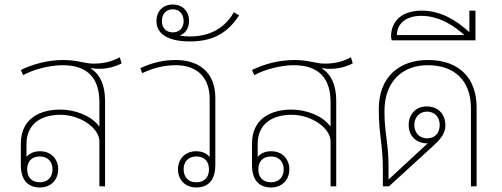

<svg xmlns="http://www.w3.org/2000/svg" viewBox="-20 -823 2215 848"><path d="M156 5C208 5 237 -32 237 -75C237 -118 208 -155 157 -155C129 -155 110 -145 97 -130V-186C97 -277 162 -316 247 -316C338 -316 419 -255 419 -199V0H444V-377C444 -446 424 -492 381 -521L382 -522C395 -520 408 -519 416 -519C454 -519 488 -528 517 -543L509 -570C468 -548 432 -542 391 -542C357 -542 319 -558 261 -558C190 -558 126 -540 72 -514L82 -491C127 -516 198 -535 257 -535C369 -535 419 -475 419 -372V-265H418C383 -312 312 -339 246 -339C156 -339 72 -299 72 -189V-94C72 -33 99 5 156 5ZM156 -18C119 -18 100 -41 100 -75C100 -109 119 -132 156 -132C191 -132 212 -109 212 -75C212 -41 191 -18 156 -18Z M931 -391C931 -506 856 -558 756 -558C693 -558 643 -542 600 -522L608 -500C654 -521 700 -535 757 -535C848 -535 906 -483 906 -386V-130C893 -145 874 -155 846 -155C795 -155 766 -118 766 -75C766 -32 795 5 847 5C904 5 931 -33 931 -94ZM847 -132C884 -132 903 -109 903 -75C903 -41 884 -18 847 -18C812 -18 791 -41 791 -75C791 -109 812 -132 847 -132Z M819 -640C923 -640 986 -679 1036 -755L1013 -769C970 -694 901 -662 819 -662C807 -662 789 -663 774 -666C801 -676 815 -701 815 -730C815 -774 786 -803 743 -803C700 -803 671 -774 671 -730C671 -671 725 -640 819 -640ZM743 -680C714 -680 695 -700 695 -730C695 -761 714 -782 743 -782C772 -782 791 -761 791 -730C791 -700 773 -680 743 -680Z M1177 5C1229 5 1258 -32 1258 -75C1258 -118 1229 -155 1178 -155C1150 -155 1131 -145 1118 -130V-186C1118 -277 1183 -316 1268 -316C1359 -316 1440 -255 1440 -199V0H1465V-377C1465 -446 1445 -492 1402 -521L1403 -522C1416 -520 1429 -519 1437 -519C1475 -519 1509 -528 1538 -543L1530 -570C1489 -548 1453 -542 1412 -542C1378 -542 1340 -558 1282 -558C1211 -558 1147 -540 1093 -514L1103 -491C1148 -516 1219 -535 1278 -535C1390 -535 1440 -475 1440 -372V-265H1439C1404 -312 1333 -339 1267 -339C1177 -339 1093 -299 1093 -189V-94C1093 -33 1120 5 1177 5ZM1177 -18C1140 -18 1121 -41 1121 -75C1121 -109 1140 -132 1177 -132C1212 -132 1233 -109 1233 -75C1233 -41 1212 -18 1177 -18Z M1671 0H1698L1885 -171C1919 -202 1947 -228 1947 -270C1947 -322 1912 -353 1865 -353C1815 -353 1785 -317 1785 -271C1785 -220 1821 -190 1866 -190H1869L1696 -30V-85C1696 -195 1678 -234 1678 -331C1678 -468 1762 -535 1869 -535C1987 -535 2060 -468 2060 -344V0H2085V-349C2085 -477 2009 -558 1870 -558C1744 -558 1653 -484 1653 -341C1653 -224 1671 -188 1671 -74ZM1866 -212C1834 -212 1810 -235 1810 -271C1810 -307 1834 -330 1866 -330C1898 -330 1922 -308 1922 -271C1922 -232 1898 -212 1866 -212Z M1710 -645H2080V-776H2053V-681C1995 -734 1926 -776 1843 -776C1759 -776 1707 -734 1707 -660ZM1733 -668C1733 -716 1770 -753 1841 -753C1920 -753 1989 -707 2031 -668Z"/></svg>

Font: Noto Sans Thai Looped Thin
Style: Regular
Weight: 100
Designer: Sasikarn Vongin, Ben Mitchell
Foundry: The Fontpad Ltd
Version: Version 1.001